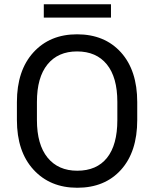

<svg xmlns="http://www.w3.org/2000/svg" viewBox="-20 -884 735 914"><path d="M633.3 -397.9V-312.5Q633.3 -161.6 556.2 -75.9Q479 9.8 347.7 9.8Q218.3 9.8 139.4 -76.4Q60.5 -162.6 60.5 -312.5V-397.9Q60.5 -548.3 138.9 -634.5Q217.3 -720.7 346.7 -720.7Q478 -720.7 555.7 -634.8Q633.3 -548.8 633.3 -397.9ZM538.6 -312.5V-398.9Q538.6 -516.1 488.5 -577.6Q438.5 -639.2 346.7 -639.2Q256.3 -639.2 206.1 -577.4Q155.8 -515.6 155.8 -398.9V-312.5Q155.8 -195.8 206.5 -133.5Q257.3 -71.3 347.7 -71.3Q440.4 -71.3 489.5 -132.8Q538.6 -194.3 538.6 -312.5ZM508.3 -863.8V-800.3H188.5V-863.8Z"/></svg>

Font: Bert Sans Medium
Style: Regular
Weight: 500
Designer: Christian Robertson, Adam Twardoch, & Cristiano Sobral
Foundry: Google
Version: Version 12.135;January 10, 2020;FontCreator 12.0.0.2547 64-b